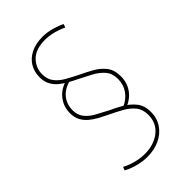

<svg xmlns="http://www.w3.org/2000/svg" viewBox="-243 -811 979 979"><g transform="rotate(-45 246.0 -322.0)"><path d="M212 84Q180 84 144.5 75Q109 66 81 50L88 32Q105 41 124.5 48Q144 55 166.5 59.5Q189 64 213 64Q279 64 323 29.5Q367 -5 367 -65Q367 -104 346.5 -129.5Q326 -155 292.5 -173.5Q259 -192 221 -210Q198 -221 175 -233.5Q152 -246 132.5 -262.5Q113 -279 101.5 -301Q90 -323 90 -353Q90 -400 118 -436Q146 -472 195 -485L208 -471Q160 -459 135 -428Q110 -397 110 -354Q110 -320 128 -297Q146 -274 175.5 -257.5Q205 -241 238 -224Q271 -209 305.5 -189.5Q340 -170 363.5 -141Q387 -112 387 -65Q387 -21 364 13Q341 47 301.5 65.5Q262 84 212 84ZM302 -183Q343 -200 365 -231.5Q387 -263 387 -303Q387 -343 366 -368Q345 -393 311.5 -411Q278 -429 242 -447Q219 -458 195.5 -471Q172 -484 152.5 -500.5Q133 -517 121.5 -539.5Q110 -562 110 -593Q110 -631 128 -661.5Q146 -692 181.5 -710Q217 -728 267 -728Q299 -728 333 -718.5Q367 -709 389 -697L382 -679Q368 -686 349.5 -692.5Q331 -699 310 -703.5Q289 -708 266 -708Q197 -708 163.5 -674Q130 -640 130 -594Q130 -558 148.5 -534Q167 -510 196 -493.5Q225 -477 257 -461Q293 -444 327.5 -425Q362 -406 384.5 -377.5Q407 -349 407 -303Q407 -256 382 -221.5Q357 -187 313 -170Z"/></g></svg>

Font: Murecho Thin Thin
Style: Regular
Weight: 250
Version: Version 1.010